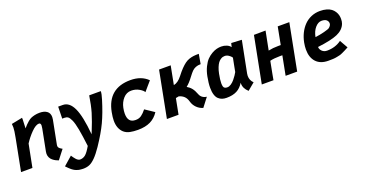

<svg xmlns="http://www.w3.org/2000/svg" viewBox="-36 -1138 3694 1945"><g transform="rotate(-20 1811.5 -165.5)"><path d="M206.5 -400.9Q225.1 -421.9 235.6 -433.1Q246.1 -444.3 264.4 -459.7Q282.7 -475.1 299.3 -482.4Q315.9 -489.7 340.3 -495.4Q364.7 -501 393.6 -501Q441.9 -501 470.9 -480.2Q500 -459.5 500 -416.5Q500 -403.3 497.1 -388.7Q488.8 -346.2 472.4 -262.2Q456.1 -178.2 447.8 -135.7Q446.8 -131.8 446.8 -125.5Q446.8 -121.6 447.3 -117.9Q447.8 -114.3 449.5 -111.1Q451.2 -107.9 452.4 -105.5Q453.6 -103 457 -100.1Q460.4 -97.2 461.9 -95.5Q463.4 -93.8 468 -90.8Q472.7 -87.9 474.1 -86.7Q475.6 -85.4 481.2 -82.3Q486.8 -79.1 488.3 -78.1Q475.6 -62 450.4 -29.5Q425.3 2.9 412.6 19.5Q395.5 13.7 380.9 5.9Q366.2 -2 350.8 -14.4Q335.4 -26.9 326.4 -45.4Q317.4 -64 317.4 -85.9Q317.4 -95.2 319.8 -108.4L365.2 -341.3Q369.1 -360.8 369.1 -373Q369.1 -399.9 349.6 -399.9Q314.9 -399.9 266.1 -350.1Q217.3 -300.3 183.1 -246.1L134.8 0H12.2Q23.4 -57.6 45.7 -172.6Q67.9 -287.6 79.1 -344.7Q93.8 -419.9 93.8 -451.2Q93.8 -459 91.8 -490.2Q111.3 -494.1 150.6 -502Q189.9 -509.8 209.5 -513.7Q210.4 -508.8 210.4 -496.6Q210.4 -475.1 206.5 -400.9Z M543.9 15.6 548.8 23.9Q554.2 32.2 561.3 41.7Q568.4 51.3 577.4 61.5Q586.4 71.8 597.4 78.4Q608.4 85 618.7 85Q651.4 85 677 64Q702.6 43 737.8 -18.1Q724.1 -133.8 710.7 -204.8Q697.3 -275.9 681.4 -310.8Q665.5 -345.7 650.4 -356.2Q635.3 -366.7 611.3 -366.7Q594.2 -366.7 589.4 -366.2Q589.8 -387.7 590.8 -430.4Q591.8 -473.1 592.3 -494.6H641.6Q712.9 -494.6 754.9 -405Q796.9 -315.4 814.9 -115.2Q868.2 -246.1 889.6 -319.6Q911.1 -393.1 926.8 -494.6H1051.8Q1051.8 -465.8 1034.2 -409.7Q993.7 -277.3 950.2 -184.8Q906.7 -92.3 826.7 26.4Q783.2 90.3 748.3 125Q713.4 159.7 684.1 171.6Q654.8 183.6 616.7 183.6Q603.5 183.6 591.6 182.1Q579.6 180.7 570.3 179.2Q561 177.7 550.3 173.1Q539.6 168.5 533.2 166.5Q526.9 164.6 516.8 157.2Q506.8 149.9 502.9 147.5Q499 145 488.8 135.5Q478.5 126 476.3 124Q474.1 122.1 462.9 110.6Q451.7 99.1 450.2 97.7Z M1208.5 -257.8Q1201.7 -224.1 1201.7 -196.3Q1201.7 -99.1 1282.2 -99.1H1288.1Q1321.8 -99.1 1347.7 -117.7Q1373.5 -136.2 1400.9 -170.9Q1417.5 -160.2 1450 -138.4Q1482.4 -116.7 1498.5 -105.5Q1462.9 -50.3 1408 -23.4Q1353 3.4 1273.4 3.4Q1225.1 3.4 1187.5 -4.4Q1149.9 -12.2 1123 -35.6Q1072.8 -82 1072.8 -167Q1072.8 -204.6 1083 -257.3Q1129.4 -497.1 1370.6 -497.1Q1487.8 -497.1 1557.1 -427.7Q1543 -411.6 1514.9 -378.9Q1486.8 -346.2 1473.1 -330.1Q1463.9 -350.1 1426 -372.1Q1388.2 -394 1341.8 -394Q1291 -394 1255.6 -354.2Q1220.2 -314.5 1208.5 -257.8Z M1883.8 -237.3Q1912.6 -220.7 1932.4 -196.3Q1952.1 -171.9 1968.3 -128.9Q1985.8 -81.5 2042 -73.7L1969.7 20.5Q1931.2 9.8 1902.3 -19Q1873.5 -47.9 1862.8 -86.9Q1852.5 -124.5 1830.6 -145.3Q1808.6 -166 1775.4 -174.8L1742.7 -168.5L1710 0H1584.5L1681.2 -498H1806.6L1768.1 -298.8Q1814.5 -306.6 1858.4 -363.3Q1888.7 -402.8 1914.3 -429.2Q1939.9 -455.6 1962.2 -471.9Q1984.4 -488.3 2009.5 -496.6Q2034.7 -504.9 2057.6 -507.6Q2080.6 -510.3 2113.8 -510.3L2095.7 -405.3Q2064 -405.3 2041.3 -396Q2018.6 -386.7 2002.2 -370.4Q1985.8 -354 1960.9 -320.8Q1919.4 -264.6 1883.8 -237.3Z M2237.8 -250.5Q2225.6 -189.5 2225.6 -151.9Q2225.6 -130.9 2229.2 -117.9Q2232.9 -105 2240.7 -99.9Q2248.5 -94.7 2254.6 -93.5Q2260.7 -92.3 2272 -92.3Q2290.5 -92.3 2311.8 -106.4Q2333 -120.6 2350.1 -141.6Q2367.2 -162.6 2378.9 -179.9Q2390.6 -197.3 2397.5 -210.4Q2401.9 -234.9 2411.4 -283.4Q2420.9 -332 2425.8 -356Q2414.1 -373.5 2393.8 -386.7Q2373.5 -399.9 2352.1 -399.9Q2340.8 -399.9 2330.1 -397Q2319.3 -394 2305.4 -384.5Q2291.5 -375 2279.8 -359.4Q2268.1 -343.8 2256.6 -315.7Q2245.1 -287.6 2237.8 -250.5ZM2505.4 -154.3Q2502.9 -140.6 2502.9 -130.4Q2502.9 -81.5 2537.1 -49.3Q2523.9 -38.6 2498.3 -17.1Q2472.7 4.4 2460 15.1Q2412.1 -27.8 2412.1 -80.6Q2412.1 -86.9 2412.6 -90.3Q2382.8 -40.5 2338.6 -17.6Q2294.4 5.4 2228 5.4Q2201.2 5.4 2180.4 -1.5Q2159.7 -8.3 2141.6 -24.7Q2123.5 -41 2113.8 -72Q2104 -103 2104 -147.5Q2104 -195.8 2117.2 -265.1Q2127.9 -320.3 2149.2 -363.5Q2170.4 -406.7 2195.1 -431.9Q2219.7 -457 2249 -473.6Q2278.3 -490.2 2303.2 -496.1Q2328.1 -502 2351.6 -502Q2382.3 -502 2409.4 -490.7Q2436.5 -479.5 2450.2 -459.5Q2451.7 -466.3 2454.8 -480Q2458 -493.7 2460 -500.5L2572.3 -494.6Q2561 -438 2538.8 -324.5Q2516.6 -210.9 2505.4 -154.3Z M2830.1 -500.5 2790.5 -298.8Q2839.4 -309.6 2896 -309.6H2924.3Q2930.7 -341.8 2960.4 -498H3085.4L2988.8 0H2864.3L2904.3 -207H2877.4Q2814.9 -207 2770.5 -196.3Q2752 -101.6 2745.6 -66.7Q2739.3 -31.7 2733.4 0H2607.4L2704.6 -499.5Z M3282.7 -264.6Q3331.1 -270.5 3380.6 -283.2Q3430.2 -295.9 3440.9 -304.7Q3465.8 -325.2 3465.8 -347.2Q3465.8 -368.7 3449 -384Q3432.1 -399.4 3396 -399.4Q3358.9 -399.4 3326.7 -362.5Q3294.4 -325.7 3282.7 -264.6ZM3414.1 -498.5Q3453.6 -498.5 3484.9 -489.3Q3516.1 -480 3535.2 -465.3Q3554.2 -450.7 3566.9 -430.7Q3579.6 -410.6 3584.5 -390.9Q3589.4 -371.1 3589.4 -350.1Q3589.4 -321.3 3581.5 -300.3Q3559.1 -240.7 3489.7 -210.2Q3420.4 -179.7 3272.9 -162.1Q3272.9 -136.7 3293.7 -116.2Q3314.5 -95.7 3347.2 -95.7Q3436.5 -95.7 3502.4 -144L3552.2 -56.2Q3522 -40 3513.7 -35.9Q3505.4 -31.7 3483.2 -21.2Q3460.9 -10.7 3450.2 -8.5Q3439.5 -6.3 3418.2 -1.7Q3397 2.9 3375.5 3.9Q3354 4.9 3324.7 4.9Q3239.3 4.9 3193.8 -44.2Q3148.4 -93.3 3148.4 -178.7Q3148.4 -212.9 3155.8 -252Q3166 -304.7 3188.2 -349.4Q3210.4 -394 3242.9 -427.5Q3275.4 -460.9 3319.3 -479.7Q3363.3 -498.5 3414.1 -498.5Z"/></g></svg>

Font: Fantasque Sans Mono
Style: Bold Italic
Weight: 700
Italic angle: -11°
Monospace: yes
Designer: Jany Belluz
Version: Version 1.7.1